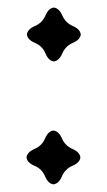

<svg xmlns="http://www.w3.org/2000/svg" viewBox="-20 -484 278 498"><path d="M119.6 -324.7Q106 -326.2 97.9 -345.5Q89.8 -364.7 70.6 -372.8Q51.3 -380.9 49.8 -394.5Q51.3 -408.2 70.6 -416.5Q89.8 -424.8 97.9 -443.8Q106 -462.9 119.6 -464.4Q133.3 -462.9 141.6 -443.8Q149.9 -424.8 168.9 -416.5Q188 -408.2 189.5 -394.5Q188 -380.9 168.9 -372.8Q149.9 -364.7 141.6 -345.5Q133.3 -326.2 119.6 -324.7ZM118.7 -5.9Q105 -7.3 96.9 -26.6Q88.9 -45.9 69.6 -54Q50.3 -62 48.8 -75.7Q50.3 -89.4 69.6 -97.7Q88.9 -106 96.9 -125Q105 -144 118.7 -145.5Q132.3 -144 140.6 -125Q148.9 -106 168 -97.7Q187 -89.4 188.5 -75.7Q187 -62 168 -54Q148.9 -45.9 140.6 -26.6Q132.3 -7.3 118.7 -5.9Z"/></svg>

Font: Almanac
Style: Regular
Weight: 400
Designer: Eden's Almanac
Version: Version 3.501;March 28, 2021;FontCreator 13.0.0.2683 64-bit